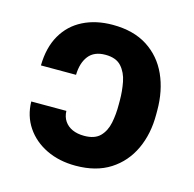

<svg xmlns="http://www.w3.org/2000/svg" viewBox="-87 -642 750 741"><g transform="rotate(15 287.5 -272.0)"><path d="M47.9 -185.4H188.2Q188.9 -161.9 200.3 -145.1Q211.6 -128.2 231.7 -119.1Q251.8 -110.1 279.1 -110.1Q321 -110.1 342.2 -131.6Q363.3 -153.1 370.4 -187.7Q377.5 -222.3 377.1 -262.1V-277.7Q377.1 -314.6 370.2 -350.5Q363.3 -386.4 342.2 -410Q321 -433.6 278.4 -433.6Q233.3 -433.6 211.3 -405.4Q189.3 -377.1 188.2 -329.5H47.9Q49 -401.3 77.8 -451.2Q106.5 -501.1 157.7 -526.8Q208.8 -552.6 275.9 -552.6Q359 -552.6 414.8 -516.7Q470.5 -480.8 498.6 -418.7Q526.6 -356.5 526.6 -277.7V-262.1Q527 -184.3 498.4 -122.9Q469.8 -61.4 414.1 -25.7Q358.3 9.9 276.3 9.9Q210.9 9.9 159.6 -14.9Q108.3 -39.8 78.7 -83.8Q49 -127.8 47.9 -185.4Z"/></g></svg>

Font: InterMG
Style: Bold
Weight: 700
Designer: Rasmus Andersson
Foundry: rsms
Version: Version 3.019;December 26, 2023;FontCreator 15.0.0.2955 64-b